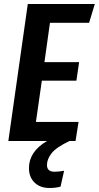

<svg xmlns="http://www.w3.org/2000/svg" viewBox="-20 -711 498 968"><path d="M429.2 -596.2H231.9L204.1 -397.9H378.9L365.2 -304.2H190.9L161.1 -96.2H376L360.8 0H330.1Q263.7 31.7 240.2 61.5Q216.8 91.3 216.8 121.1Q216.8 154.8 254.9 154.8Q274.9 154.8 303.2 149.9L285.2 230Q261.2 236.8 229 236.8Q182.6 236.8 154.3 209.5Q126 182.1 126 136.2Q126 53.7 216.8 0H22L120.1 -690.9H458Z"/></svg>

Font: Fira Sans Compressed Medium
Style: Italic
Weight: 500
Width: 3
Italic angle: -8°
Designer: Carrois Corporate & Edenspiekermann AG
Foundry: Carrois Corporate GbR & Edenspiekermann AG
Version: Version 4.203;PS 004.203;hotconv 1.0.88;makeotf.lib2.5.64775